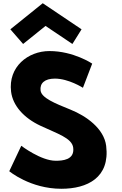

<svg xmlns="http://www.w3.org/2000/svg" viewBox="-20 -1157 759 1192"><path d="M44.3 -975 123.5 -884 262.7 -996 429.5 -884 486.3 -975 245.4 -1137ZM286.9 -840C153.9 -840 29.9 -742 48.8 -588C59.4 -502 126.8 -425 231.8 -376C335.8 -327 427.2 -300 434.5 -240C444 -163 366.5 -159 325.5 -159C233.5 -159 112.1 -252 112.1 -252L37.5 -94C37.5 -94 167.8 15 360.8 15C521.8 15 663.4 -54 639.2 -251C625.9 -359 515.3 -437 418.6 -476C319.6 -516 237.6 -549 231.9 -595C226.4 -640 256.9 -669 320.9 -669C405.9 -669 494.9 -612 494.9 -612L552.4 -762C552.4 -762 436.9 -840 286.9 -840Z"/></svg>

Font: Hussar
Style: BdOpOblOne
Weight: 700
Foundry: Cannot Into Space Fonts
Version: Version 2.00